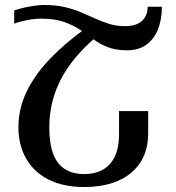

<svg xmlns="http://www.w3.org/2000/svg" viewBox="-20 -741 705 771"><path d="M37 -646V-699Q54 -705 75.5 -710Q97 -715 119 -718Q141 -721 158 -721Q204 -721 240 -712.5Q276 -704 305.5 -691.5Q335 -679 362.5 -666.5Q390 -654 419 -645Q448 -636 482 -636Q527 -636 550 -657Q573 -678 573 -714H630Q630 -662 614 -622.5Q598 -583 567 -561Q536 -539 491 -539Q445 -539 413 -551.5Q381 -564 355 -583.5Q329 -603 301.5 -621.5Q274 -640 237 -653Q200 -666 145 -666Q119 -666 90 -660.5Q61 -655 37 -646ZM388 -611Q318 -555 271 -494.5Q224 -434 201 -368Q178 -302 178 -229Q178 -165 193.5 -123.5Q209 -82 240.5 -62Q272 -42 318 -42Q385 -42 421.5 -82.5Q458 -123 458 -202V-295H575V-205Q575 -105 507 -47.5Q439 10 318 10Q236 10 177 -19Q118 -48 86 -102.5Q54 -157 54 -230Q54 -304 86.5 -372Q119 -440 179 -503Q239 -566 322 -626Z"/></svg>

Font: Noto Serif Armenian Medium
Style: Regular
Weight: 500
Version: Version 2.007